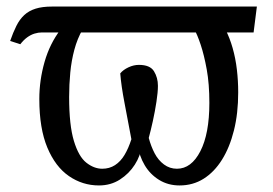

<svg xmlns="http://www.w3.org/2000/svg" viewBox="-20 -556 834 586"><path d="M42 -421 11 -431Q20 -457 30 -477Q40 -497 54 -510Q68 -523 88.5 -529.5Q109 -536 139 -536H764L754 -457H108Q97 -457 85.5 -453.5Q74 -450 63 -442Q52 -434 42 -421ZM282 10Q232 10 190.5 -18.5Q149 -47 124.5 -105.5Q100 -164 100 -254Q100 -311 116 -367Q132 -423 165 -466H232Q216 -438 207 -404.5Q198 -371 194.5 -334.5Q191 -298 191 -260Q191 -174 205.5 -126Q220 -78 243.5 -59.5Q267 -41 292 -41Q314 -41 331 -52Q348 -63 360 -83Q372 -103 381 -131Q370 -190 360 -242Q350 -294 347 -332Q356 -343 372 -350.5Q388 -358 404 -358Q438 -358 450 -338.5Q462 -319 462 -294Q462 -275 457.5 -245.5Q453 -216 446.5 -186.5Q440 -157 434 -135Q441 -109 452 -88Q463 -67 480.5 -54Q498 -41 520 -41Q564 -41 591.5 -94.5Q619 -148 619 -242Q619 -300 611 -344Q603 -388 592.5 -419.5Q582 -451 573 -466H668Q681 -441 690 -409.5Q699 -378 703 -343.5Q707 -309 707 -274Q707 -210 694 -158Q681 -106 657.5 -68.5Q634 -31 601.5 -10.5Q569 10 528 10Q493 10 465.5 -7Q438 -24 421.5 -52Q405 -80 401 -111L412 -109Q409 -81 391.5 -53.5Q374 -26 346 -8Q318 10 282 10Z"/></svg>

Font: Noto Serif Condensed
Style: Regular
Weight: 400
Width: 3
Designer: Monotype Design Team
Foundry: Monotype Imaging Inc.
Version: Version 2.015